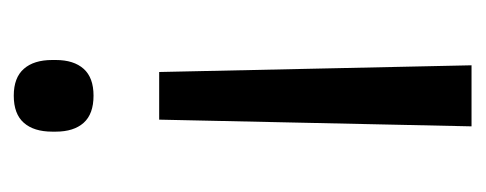

<svg xmlns="http://www.w3.org/2000/svg" viewBox="-228 -451 688 272"><g transform="rotate(90 116.0 -315.0)"><path d="M149.5 -196.5H82L72.5 -639H159ZM115.5 9.5Q90 9.5 77.5 -4.8Q65 -19 65 -45V-50Q65 -75.5 77.5 -89.5Q90 -103.5 115.5 -103.5Q141.5 -103.5 154 -89.5Q166.5 -75.5 166.5 -50V-45Q166.5 -19 154 -4.8Q141.5 9.5 115.5 9.5Z"/></g></svg>

Font: Anek Gujarati
Style: Regular
Weight: 400
Designer: Mrunmayee Ghaisas (Gujarati), Yesha Goshar (Latin)
Foundry: Ek Type
Version: Version 1.003